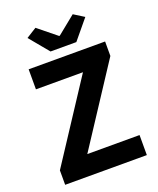

<svg xmlns="http://www.w3.org/2000/svg" viewBox="-155 -943 851 1036"><g transform="rotate(-20 270.5 -425.5)"><path d="M209 -703 117 -814 176 -851 281 -766H285L390 -851L449 -814L357 -703ZM37 0V-83L335 -538H65V-653H504V-570L206 -115H506V0Z"/></g></svg>

Font: Assistant
Style: Bold
Weight: 700
Designer: Hebrew By Ben Nathan, Latin by Paul Hunt
Version: Version 2.001;PS 002.001;hotconv 1.0.88;makeotf.lib2.5.64775